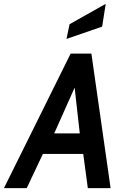

<svg xmlns="http://www.w3.org/2000/svg" viewBox="-62 -979 648 999"><path d="M-41.5 0 305.5 -700H413.5L513.5 0H395L370 -186L354 -277L320 -579.5L349.5 -575L217 -278L164.5 -185L77 0ZM121.5 -178 180.5 -285H385.5L404 -178ZM284 -776.5 300 -853 488 -959 469.5 -840.5Z"/></svg>

Font: Cabin SemiCondensedSemiBold
Style: Italic
Weight: 600
Width: 4
Italic angle: -10°
Designer: Pablo Impallari
Foundry: Pablo Impallari. http://www.impallari.com Igino Marini. http://www.ikern.com
Version: Version 3.001